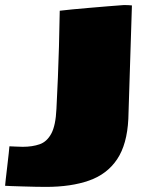

<svg xmlns="http://www.w3.org/2000/svg" viewBox="-51 -521 657 760"><path d="M130.4 218.8Q113.3 218.8 88.6 218.3Q64 217.8 38.8 217Q13.7 216.3 -5.6 215.6Q-24.9 214.8 -30.8 214.4V213.9Q-30.8 209.5 -28.1 187.3Q-25.4 165 -22.2 136.7Q-19 108.4 -16.4 85.7Q-13.7 63 -13.7 58.1Q0.5 58.6 13.7 59.3Q26.9 60.1 39.1 60.1Q77.1 60.1 106 50Q134.8 40 152.1 7.8Q169.4 -24.4 172.4 -89.8Q175.8 -155.8 178.2 -214.6Q180.7 -273.4 182.4 -336.7Q184.1 -399.9 185.5 -478.5Q204.6 -481 235.8 -483.9Q267.1 -486.8 303.7 -490Q340.3 -493.2 376 -496.1Q411.6 -499 439.5 -501H440.9Q457.5 -501 471.2 -499.5L457 -50.3Q452.1 50.3 412.6 109.4Q373 168.5 301.8 193.6Q230.5 218.8 130.4 218.8Z"/></svg>

Font: Seymour One
Style: Regular
Weight: 400
Designer: Vernon Adams
Foundry: Vernon Adams
Version: Version 1.100; ttfautohint (v1.8.4.7-5d5b);gftools[0.9.33]